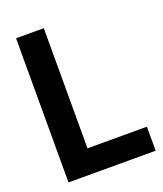

<svg xmlns="http://www.w3.org/2000/svg" viewBox="-125 -743 703 826"><g transform="rotate(-20 226.5 -330.0)"><path d="M46 0V-660H173V-110H445V0Z"/></g></svg>

Font: Bricolage Grotesque 96pt SemiBold
Style: Regular
Weight: 600
Designer: Mathieu Triay
Foundry: Atelier Triay
Version: Version 1.001; ttfautohint (v1.8.4.7-5d5b);gftools[0.9.33.de